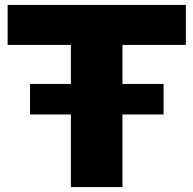

<svg xmlns="http://www.w3.org/2000/svg" viewBox="-20 -760 786 780"><path d="M735 -577.5H477.5V-419H644.5V-295H477.5V0H268V-295H102V-419H268V-577.5H11V-740H735Z"/></svg>

Font: Encode Sans Expanded ExtraBold
Style: Regular
Weight: 800
Width: 7
Designer: Multiple Designers
Foundry: Impallari Type
Version: Version 2.000